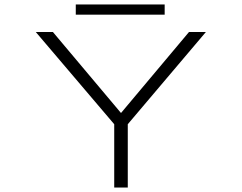

<svg xmlns="http://www.w3.org/2000/svg" viewBox="-20 -844 1090 864"><path d="M321 -824H721V-778H321ZM494 0V-285L141 -700H218L524.5 -335.5L830.5 -700H906.5L555 -285V0Z"/></svg>

Font: League Mono Extended UltraLight
Style: Regular
Weight: 200
Width: 9
Designer: Tyler Finck
Foundry: The League of Moveable Type / Tyler Finck
Version: Version 2.210